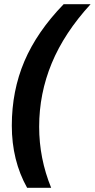

<svg xmlns="http://www.w3.org/2000/svg" viewBox="-20 -734 450 912"><path d="M36.1 -137.2Q36.1 -302.7 95.9 -443.1Q155.8 -583.5 282.2 -713.9H410.2Q285.6 -578.1 225.8 -433.8Q166 -289.6 166 -131.8Q166 18.6 223.1 158.2H108.9Q36.1 28.3 36.1 -137.2Z"/></svg>

Font: Zoram GWebM
Style: Bold Italic
Weight: 700
Italic angle: -12°
Foundry: Ascender Corporation
Version: Version 1.000